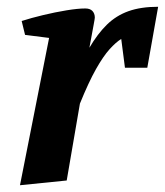

<svg xmlns="http://www.w3.org/2000/svg" viewBox="-20 -537 487 567"><path d="M39 10 125 -425 54 -434 44 -475Q72 -484 107.5 -492.5Q143 -501 176.5 -506.5Q210 -512 232 -512Q246 -512 253 -504.5Q260 -497 260 -485Q260 -482 256.5 -463.5Q253 -445 249.5 -425.5Q246 -406 244 -396Q268 -437 295.5 -464Q323 -491 359.5 -504Q396 -517 447 -517L415 -337H349L338 -422Q322 -412 303.5 -391.5Q285 -371 263.5 -333Q242 -295 216 -231L177 -4Z"/></svg>

Font: Manuale
Style: Bold Italic
Weight: 700
Italic angle: -11°
Version: Version 1.002